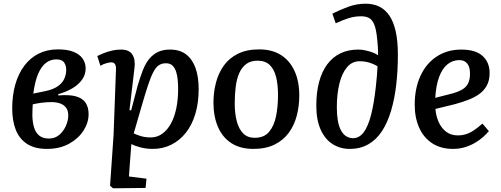

<svg xmlns="http://www.w3.org/2000/svg" viewBox="-20 -791 2709 1038"><path d="M234 14Q167 14 125.5 -13.5Q84 -41 65 -90Q46 -139 46 -204Q46 -275 62.5 -333.5Q79 -392 111 -435Q143 -478 189 -501Q235 -524 293 -524Q344 -524 377 -511Q410 -498 426.5 -474.5Q443 -451 443 -421Q443 -387 423.5 -360Q404 -333 371 -313.5Q338 -294 295 -282V-275Q353 -280 389 -270.5Q425 -261 442 -236.5Q459 -212 459 -174Q459 -128 431.5 -85Q404 -42 353.5 -14Q303 14 234 14ZM244 -42Q277 -42 300 -61.5Q323 -81 336 -110Q349 -139 349 -167Q349 -195 336 -210.5Q323 -226 303 -232.5Q283 -239 259 -239Q232 -239 205 -235.5Q178 -232 157 -227Q156 -212 155.5 -196Q155 -180 155 -164Q156 -130 164 -102.5Q172 -75 191.5 -58.5Q211 -42 244 -42ZM160 -285 228 -299Q269 -308 293 -325Q317 -342 327.5 -365Q338 -388 338 -414Q338 -437 326.5 -453.5Q315 -470 284 -470Q254 -470 229 -451.5Q204 -433 186.5 -392.5Q169 -352 160 -285Z M607 -415Q608 -435 601.5 -444.5Q595 -454 582 -454Q571 -454 552.5 -448.5Q534 -443 523 -435L506 -488Q522 -496 542 -504Q562 -512 585.5 -517.5Q609 -523 634 -523Q678 -523 695.5 -496Q713 -469 707 -423L680 -196L689 -194L724 -327Q738 -375 752.5 -412Q767 -449 787.5 -473.5Q808 -498 835 -510.5Q862 -523 899 -523Q952 -523 986 -497Q1020 -471 1037 -423.5Q1054 -376 1054 -309Q1054 -235 1036 -175Q1018 -115 984.5 -73Q951 -31 905.5 -8.5Q860 14 806 14Q770 14 738.5 5.5Q707 -3 690 -12L677 163L772 175L767 225L591 227L575 213L594 -61ZM877 -449Q855 -449 839 -438.5Q823 -428 809 -401.5Q795 -375 779.5 -328Q764 -281 743 -208L703 -70Q721 -61 744 -54.5Q767 -48 795 -48Q829 -48 856.5 -67.5Q884 -87 903.5 -122Q923 -157 933 -205Q943 -253 943 -309Q943 -332 941 -356.5Q939 -381 932.5 -402Q926 -423 913 -436Q900 -449 877 -449Z M1350 14Q1279 14 1231 -17Q1183 -48 1158.5 -104.5Q1134 -161 1134 -236Q1134 -292 1147.5 -344Q1161 -396 1190 -436.5Q1219 -477 1266.5 -500.5Q1314 -524 1381 -524Q1451 -524 1499 -493.5Q1547 -463 1572.5 -407Q1598 -351 1598 -275Q1598 -218 1584.5 -166Q1571 -114 1541.5 -73.5Q1512 -33 1464.5 -9.5Q1417 14 1350 14ZM1357 -46Q1408 -46 1435 -78.5Q1462 -111 1472.5 -163.5Q1483 -216 1483 -276Q1483 -332 1473 -373.5Q1463 -415 1439 -439Q1415 -463 1372 -463Q1336 -463 1312 -445.5Q1288 -428 1274 -397Q1260 -366 1254.5 -323.5Q1249 -281 1249 -232Q1249 -176 1260.5 -134Q1272 -92 1295.5 -69Q1319 -46 1357 -46Z M1777 -717Q1818 -738 1863 -754.5Q1908 -771 1957 -771Q1998 -771 2030 -755.5Q2062 -740 2084.5 -707.5Q2107 -675 2119 -622.5Q2131 -570 2131 -495Q2131 -409 2122 -332Q2113 -255 2094 -191.5Q2075 -128 2045 -82Q2015 -36 1971.5 -11Q1928 14 1871 14Q1819 14 1778 -12Q1737 -38 1713.5 -90.5Q1690 -143 1690 -220Q1690 -291 1705 -347.5Q1720 -404 1749 -443Q1778 -482 1820 -502.5Q1862 -523 1918 -523Q1936 -523 1956 -518.5Q1976 -514 1994 -507.5Q2012 -501 2024 -492Q2024 -520 2022.5 -541Q2021 -562 2019 -581Q2014 -632 2003.5 -658Q1993 -684 1975.5 -693.5Q1958 -703 1932 -703Q1897 -703 1864 -692.5Q1831 -682 1795 -665ZM1889 -44Q1922 -44 1946 -75.5Q1970 -107 1986 -169.5Q2002 -232 2012 -323Q2016 -357 2018 -385Q2020 -413 2021 -433Q2005 -442 1989.5 -448Q1974 -454 1958 -457Q1942 -460 1924 -460Q1884 -460 1856.5 -428Q1829 -396 1815 -339.5Q1801 -283 1801 -210Q1801 -170 1806.5 -138.5Q1812 -107 1823.5 -86Q1835 -65 1851.5 -54.5Q1868 -44 1889 -44Z M2474 -523Q2551 -523 2589 -488.5Q2627 -454 2627 -396Q2627 -356 2611.5 -328Q2596 -300 2569.5 -281.5Q2543 -263 2509.5 -250.5Q2476 -238 2440 -228L2334 -202Q2337 -165 2351 -132.5Q2365 -100 2391 -79.5Q2417 -59 2455 -59Q2478 -59 2499 -65.5Q2520 -72 2542 -86.5Q2564 -101 2588 -123L2623 -82Q2611 -68 2593 -51.5Q2575 -35 2550 -20Q2525 -5 2494.5 4.5Q2464 14 2429 14Q2363 14 2316.5 -16.5Q2270 -47 2246 -101Q2222 -155 2222 -225Q2222 -313 2253 -380.5Q2284 -448 2341 -485.5Q2398 -523 2474 -523ZM2521 -393Q2521 -414 2515.5 -430Q2510 -446 2497 -456Q2484 -466 2463 -466Q2426 -466 2398 -442.5Q2370 -419 2353.5 -373.5Q2337 -328 2333 -262L2423 -285Q2456 -294 2478 -306.5Q2500 -319 2510.5 -340Q2521 -361 2521 -393Z"/></svg>

Font: Literata 18pt Medium
Style: Italic
Weight: 500
Italic angle: -2°
Designer: Latin by Veronika Burian and Jose Scaglione. Greek by Irene Vlachou. Cyrillic by Vera Evstafieva
Foundry: TypeTogether
Version: Version 3.103;gftools[0.9.29]